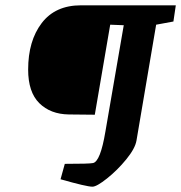

<svg xmlns="http://www.w3.org/2000/svg" viewBox="-20 -627 682 723"><path d="M633 -546 568 -534 494 -98Q489 -68 455.5 -27Q422 14 383 45Q344 76 328 76Q306 76 208 48L224 -10Q317 -10 330 -13Q358 -18 377 -132L446 -532L395 -534L337 -195L239 -196Q170 -197 128 -238.5Q86 -280 86 -365Q86 -473 137 -540Q188 -607 285 -607H642Z"/></svg>

Font: Grenze SemiBold
Style: Italic
Weight: 600
Italic angle: -10°
Designer: Renata Polastri
Foundry: Omnibus-Type
Version: Version 1.002; ttfautohint (v1.8)